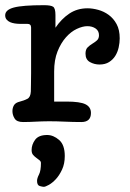

<svg xmlns="http://www.w3.org/2000/svg" viewBox="-26 -471 500 741"><path d="M436 -323Q436 -306 432 -288Q428 -270 419 -255.5Q410 -241 395 -231.5Q380 -222 358 -222Q338 -222 321 -231.5Q304 -241 304 -264Q304 -280 312 -288Q320 -296 330 -302Q340 -308 348 -315Q356 -322 356 -335Q356 -352 343 -361Q330 -370 311 -370Q293 -370 270.5 -359.5Q248 -349 228.5 -327Q209 -305 196 -272.5Q183 -240 183 -195V-79H231Q283 -79 304 -68.5Q325 -58 325 -35Q325 0 288 0Q256 0 224.5 -1.5Q193 -3 163 -3Q147 -3 135 -2.5Q123 -2 112 -1.5Q101 -1 89.5 -0.5Q78 0 63 0Q39 0 30.5 -13.5Q22 -27 22 -42Q22 -55 28 -65Q34 -75 51 -79Q67 -83 79.5 -89.5Q92 -96 93 -118Q93 -130 93.5 -146Q94 -162 94 -189Q94 -216 94 -258Q94 -300 94 -365Q94 -379 79 -379H49Q41 -379 31 -380.5Q21 -382 13 -385.5Q5 -389 -0.5 -395.5Q-6 -402 -6 -412Q-6 -433 27.5 -442Q61 -451 144 -451Q170 -451 179 -445Q188 -439 188 -413V-364Q211 -398 241.5 -418.5Q272 -439 312 -439Q331 -439 353 -433Q375 -427 393.5 -413.5Q412 -400 424 -378Q436 -356 436 -323ZM96 108Q96 87 109.5 68.5Q123 50 156 50Q180 50 202 69Q224 88 224 131Q224 161 213.5 183.5Q203 206 189.5 220.5Q176 235 162.5 242.5Q149 250 143 250Q138 250 127.5 247Q117 244 117 227Q117 217 124.5 202.5Q132 188 132 158Q132 152 126.5 147.5Q121 143 114 138Q107 133 101.5 126.5Q96 120 96 108Z"/></svg>

Font: Life Savers ExtraBold
Style: Regular
Weight: 800
Designer: Pablo Impallari, Rodrigo Fuenzalida, Brenda Gallo
Foundry: Pablo Impallari, Rodrigo Fuenzalida, Brenda Gallo
Version: Version 3.001; ttfautohint (v0.95) -l 8 -r 50 -G 200 -x 14 -